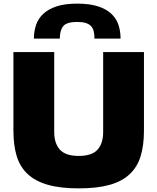

<svg xmlns="http://www.w3.org/2000/svg" viewBox="-20 -1029 868 1059"><path d="M414 10Q312 10 243 -10Q174 -30 132 -69.5Q90 -109 72 -168.5Q54 -228 54 -308V-742H279V-301Q279 -238 310.5 -203.5Q342 -169 414 -169Q487 -169 518 -203.5Q549 -238 549 -301V-742H774V-308Q774 -228 756 -168.5Q738 -109 696 -69Q654 -29 585 -9.5Q516 10 414 10ZM501 -816Q501 -839 497 -856Q493 -873 482.5 -884.5Q472 -896 453.5 -902Q435 -908 406 -908Q348 -908 329 -885Q310 -862 310 -816H167Q167 -856 179 -891.5Q191 -927 219 -953Q247 -979 292.5 -994Q338 -1009 406 -1009Q473 -1009 519 -994.5Q565 -980 593 -954Q621 -928 633 -893Q645 -858 645 -816Z"/></svg>

Font: Encode Sans Normal
Style: Black
Weight: 900
Designer: Pablo Impallari, Andres Torresi
Foundry: Pablo Impallari, Andres Torresi
Version: Version 1.000; ttfautohint (v1.00) -l 8 -r 50 -G 200 -x 14 -